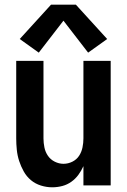

<svg xmlns="http://www.w3.org/2000/svg" viewBox="-20 -789 540 817"><path d="M202 8Q224 8 245 2.5Q266 -3 283.5 -15.5Q301 -28 313.5 -45Q326 -62 335 -82V0H451V-530H335V-200Q335 -181 331 -161.5Q327 -142 316.5 -126Q306 -110 288 -101Q270 -92 250 -92Q231 -92 213 -101Q195 -110 184 -126Q173 -142 169 -161.5Q165 -181 165 -200V-530H49V-200Q49 -176 51.5 -151.5Q54 -127 61.5 -104Q69 -81 81 -59.5Q93 -38 111.5 -22.5Q130 -7 154 0.5Q178 8 202 8ZM145 -565 250 -701 355 -565 436 -623 303 -769H197L64 -623Z"/></svg>

Font: Iosevka SS09
Style: Bold
Weight: 700
Monospace: yes
Designer: Belleve Invis
Foundry: Belleve Invis
Version: Version 5.2.1; ttfautohint (v1.8.3)